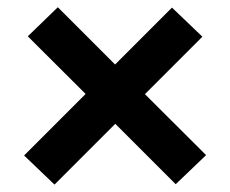

<svg xmlns="http://www.w3.org/2000/svg" viewBox="-20 -590 620 518"><path d="M454 -93 291 -256 127 -92 45 -170.5 211 -336.5 55 -492 136 -570.5 290.5 -416 444 -569.5 526 -491 371 -336 536 -171.5Z"/></svg>

Font: Lato
Style: Regular
Weight: 900
Designer: Lukasz Dziedzic with Adam Twardoch and Botio Nikoltchev
Foundry: tyPoland Lukasz Dziedzic
Version: Version 2.010; 2014-09-01; http://www.latofonts.com/; ttfaut